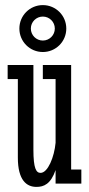

<svg xmlns="http://www.w3.org/2000/svg" viewBox="-20 -720 351 753"><path d="M299 -55H259V-465H148V-410H198V-160C193 -105 168 -42 139 -42C122 -42 111 -59 111 -133V-465H10V-410H50V-102C50 -12 85 13 123 13C152 13 179 2 198 -53V0H299ZM56 -608C56 -557 97 -516 148 -516C199 -516 240 -557 240 -608C240 -659 199 -700 148 -700C97 -700 56 -659 56 -608ZM101 -608C101 -634 122 -655 148 -655C174 -655 195 -634 195 -608C195 -582 174 -561 148 -561C122 -561 101 -582 101 -608Z"/></svg>

Font: Stint Ultra Condensed
Style: Regular
Weight: 400
Width: 1
Designer: Astigmatic (AOETI)
Foundry: Astigmatic (AOETI)
Version: Version 1.000